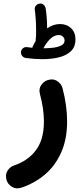

<svg xmlns="http://www.w3.org/2000/svg" viewBox="-20 -743 439 1067"><path d="M96.7 -455.1Q98.1 -467.8 108.2 -475.3Q118.2 -482.9 130.4 -481Q145.5 -479 159.7 -477.5Q160.2 -481 161.6 -484.4Q168.9 -500.5 178.2 -515.1Q178.2 -517.6 178.2 -519Q179.7 -530.3 180.2 -543.9Q180.7 -557.6 180.7 -573.7Q180.7 -605 178.5 -637Q176.3 -668.9 173.3 -689.5Q171.4 -702.1 179.7 -711.7Q188 -721.2 198.7 -722.7Q212.9 -725.1 222.4 -716.6Q231.9 -708 233.9 -695.8Q237.3 -674.8 239.5 -647.2Q241.7 -619.6 241.7 -596.7Q241.7 -590.8 241.7 -585.4Q276.4 -609.4 313.5 -609.4Q351.1 -609.4 375.2 -586.2Q399.4 -563 399.4 -523.9Q399.4 -482.9 374.3 -458.7Q349.1 -434.6 307.4 -424.3Q265.6 -414.1 215.3 -414.1Q172.9 -414.1 122.6 -420.9Q110.4 -422.9 102.8 -432.9Q95.2 -442.9 96.7 -455.1ZM306.2 -548.3Q282.2 -548.3 260.3 -527.8Q238.3 -507.3 221.2 -474.6Q247.6 -474.6 274.7 -477.8Q301.8 -481 320.3 -490.2Q338.9 -499.5 338.9 -518.1Q338.9 -529.8 330.1 -539.1Q321.3 -548.3 306.2 -548.3ZM242.2 -296.9Q273.9 -308.1 297.9 -292.5Q321.8 -276.9 327.6 -252.4Q353 -155.3 353 -68.4Q353 28.8 320.8 102.5Q288.6 176.3 231.2 225.6Q173.8 274.9 99.1 299.8Q70.3 309.6 46.9 295.4Q23.4 281.2 16.6 257.8Q7.8 227.5 21.7 205.8Q35.6 184.1 57.1 176.8Q135.3 150.9 179.7 91.6Q224.1 32.2 224.1 -68.4Q224.1 -136.7 202.1 -220.2Q194.3 -249 208.5 -269.5Q222.7 -290 242.2 -296.9Z"/></svg>

Font: Mikhak Bold
Style: Regular
Weight: 700
Designer: Amin Abedi
Version: Version 3.3